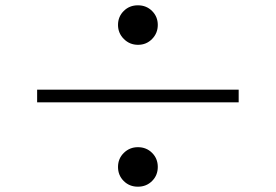

<svg xmlns="http://www.w3.org/2000/svg" viewBox="-20 -730 1040 724"><path d="M500 -175Q532 -175 553.5 -153.5Q575 -132 575 -100.5Q575 -69 553.5 -47.5Q532 -26 500 -26Q468 -26 446.5 -47.5Q425 -69 425 -100.5Q425 -132 447 -153.5Q469 -175 500 -175ZM120 -344V-392H880V-344ZM500 -710Q532 -710 553.5 -688.5Q575 -667 575 -636Q575 -605 553.5 -583Q532 -561 500.5 -561Q469 -561 447 -583Q425 -605 425 -636Q425 -667 446.5 -688.5Q468 -710 500 -710Z"/></svg>

Font: GenRyuMin TW B
Style: Regular
Weight: 700
Version: Version 1.501;PS 1;hotconv 16.6.51;makeotf.lib2.5.65220